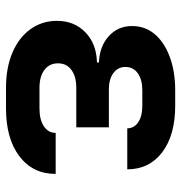

<svg xmlns="http://www.w3.org/2000/svg" viewBox="-2 -595 604 640"><g transform="rotate(90 300.0 -275.0)"><path d="M341.6 7H272.5Q206.1 7 155.8 -14.3Q105.5 -35.5 77.5 -74.2Q49.5 -112.9 49.5 -162.9Q49.5 -220.4 87.6 -257.5Q125.7 -294.7 188.3 -296.2V-302.7Q134 -305 100.4 -335.7Q66.8 -366.3 66.8 -413.2Q66.8 -456.6 93.7 -488.6Q120.7 -520.6 169.3 -538.8Q217.9 -557 281.3 -557H332.5Q430.4 -557 487.4 -513.8Q544.3 -470.7 544.5 -397.2H407.8Q407.6 -420.2 387.4 -433.8Q367.2 -447.4 332.5 -447.4H281.3Q245.5 -447.4 224.4 -432.4Q203.2 -417.5 203.2 -391Q203.2 -366 223.5 -350.9Q243.8 -335.9 278.1 -335.9H404.4V-227.3H272.5Q234.9 -227.3 213 -211Q191.1 -194.8 191.1 -166.5Q191.1 -137.7 213 -121.1Q234.9 -104.6 272.5 -104.6H341.6Q378.8 -104.6 400.9 -119.2Q423 -133.8 423 -158.6H559.7Q559.7 -82.2 500.8 -37.6Q441.8 7 341.6 7Z"/></g></svg>

Font: JetBrains Mono
Style: Regular
Weight: 400
Monospace: yes
Designer: Philipp Nurullin, Konstantin Bulenkov
Foundry: JetBrains
Version: Version 2.305